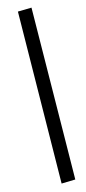

<svg xmlns="http://www.w3.org/2000/svg" viewBox="-57 -785 397 883"><g transform="rotate(-5 141.5 -344.0)"><path d="M190.9 65 59.6 -740.4 123.4 -753 255.2 51.9Z"/></g></svg>

Font: Nunito Sans 12pt ExtraLight
Style: Italic
Weight: 200
Italic angle: -9°
Designer: Vernon Adams
Foundry: Vernon Adams
Version: Version 3.101;gftools[0.9.27]